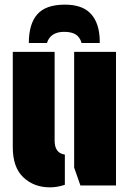

<svg xmlns="http://www.w3.org/2000/svg" viewBox="-20 -798 559 826"><path d="M259 -133V-3Q226 8 195 8Q126 8 80.5 -35Q35 -78 35 -164V-575H215V-193Q215 -139 259 -133ZM299 -77V-575H479V0H326ZM409 -613H331Q324 -638 306 -649.5Q288 -661 256 -661Q197 -661 182 -613H104Q104 -695 140.5 -736.5Q177 -778 259 -778Q330 -778 366 -743.5Q402 -709 408 -644Q409 -637 409 -629Q409 -621 409 -613Z"/></svg>

Font: Protest Guerrilla
Style: Regular
Weight: 400
Designer: Octavio Pardo
Foundry: Ashler Design
Version: Version 2.005; ttfautohint (v1.8.4.7-5d5b)